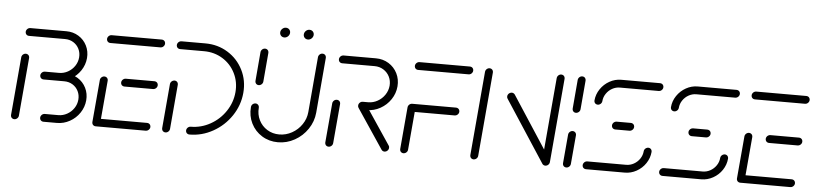

<svg xmlns="http://www.w3.org/2000/svg" viewBox="-41 -863 4589 1080"><g transform="rotate(5 2253.5 -323.0)"><path d="M59.3 0Q53.3 0 48.3 -3Q43.3 -5.9 40.9 -11.1Q38.5 -16.3 38.9 -22.2L67.8 -350.4Q68.1 -356.3 71.7 -361.5Q75.2 -366.7 80.6 -369.6Q85.9 -372.6 91.9 -372.6Q97.8 -372.6 102.8 -369.6Q107.8 -366.7 110.2 -361.5Q112.6 -356.3 112.2 -350.4L83.3 -22.2Q83 -16.3 79.4 -11.1Q75.9 -5.9 70.6 -3Q65.2 0 59.3 0ZM257.8 -281.5H324.4Q362.6 -281.5 393.3 -262.6Q424.1 -243.7 440.2 -211.3Q456.3 -178.9 453 -140.7Q449.6 -102.6 428 -70.2Q406.3 -37.8 372.2 -18.9Q338.1 0 300 0H223.7Q217.8 0 212.8 -3Q207.8 -5.9 205.4 -11.1Q203 -16.3 203.3 -22.2Q203.7 -28.1 207.2 -33.3Q210.7 -38.5 216.1 -41.5Q221.5 -44.4 227.4 -44.4H303.7Q330 -44.4 353.3 -57.4Q376.7 -70.4 391.5 -92.4Q406.3 -114.4 408.5 -140.7Q410.7 -167 399.8 -189.1Q388.9 -211.1 368 -224.1Q347 -237 320.7 -237H254.1ZM183.3 -259.3Q183.7 -265.2 187.2 -270.4Q190.7 -275.6 196.1 -278.5Q201.5 -281.5 207.4 -281.5H287.4Q313.7 -281.5 337 -294.4Q360.4 -307.4 375.2 -329.4Q390 -351.5 392.2 -377.8Q394.4 -404.1 383.5 -426.1Q372.6 -448.1 351.7 -461.1Q330.7 -474.1 304.4 -474.1H100.7Q94.8 -474.1 89.8 -477Q84.8 -480 82.4 -485.2Q80 -490.4 80.4 -496.3Q80.7 -502.2 84.3 -507.4Q87.8 -512.6 93.1 -515.6Q98.5 -518.5 104.4 -518.5H308.1Q346.3 -518.5 377 -499.6Q407.8 -480.7 423.9 -448.3Q440 -415.9 436.7 -377.8Q433.3 -339.6 411.7 -307.2Q390 -274.8 355.9 -255.9Q321.9 -237 283.7 -237H203.7Q197.8 -237 192.8 -240Q187.8 -243 185.4 -248.1Q183 -253.3 183.3 -259.3Z M498.1 -22.2 519.3 -261.5Q519.6 -267.4 523.1 -272.6Q526.7 -277.8 532 -280.7Q537.4 -283.7 543.3 -283.7Q549.3 -283.7 554.3 -280.7Q559.3 -277.8 561.7 -272.6Q564.1 -267.4 563.7 -261.5L542.6 -22.2ZM825.6 -22.2Q825.2 -16.3 821.7 -11.1Q818.1 -5.9 812.8 -3Q807.4 0 801.5 0H518.5Q512.6 0 507.6 -3Q502.6 -5.9 500.2 -11.1Q497.8 -16.3 498.1 -22.2Q498.5 -28.1 502 -33.3Q505.6 -38.5 510.9 -41.5Q516.3 -44.4 522.2 -44.4H805.2Q811.1 -44.4 816.1 -41.5Q821.1 -38.5 823.5 -33.3Q825.9 -28.1 825.6 -22.2ZM640 -259.3Q640.4 -265.2 643.9 -270.4Q647.4 -275.6 652.8 -278.5Q658.1 -281.5 664.1 -281.5H825.9Q831.9 -281.5 836.9 -278.5Q841.9 -275.6 844.3 -270.4Q846.7 -265.2 846.3 -259.3Q845.9 -253.3 842.4 -248.1Q838.9 -243 833.5 -240Q828.1 -237 822.2 -237H660.4Q654.4 -237 649.4 -240Q644.4 -243 642 -248.1Q639.6 -253.3 640 -259.3ZM539.6 -496.3Q540 -502.2 543.5 -507.4Q547 -512.6 552.4 -515.6Q557.8 -518.5 563.7 -518.5H846.7Q852.6 -518.5 857.6 -515.6Q862.6 -512.6 865 -507.4Q867.4 -502.2 867 -496.3Q866.7 -490.4 863.1 -485.2Q859.6 -480 854.3 -477Q848.9 -474.1 843 -474.1H560Q554.1 -474.1 549.1 -477Q544.1 -480 541.7 -485.2Q539.3 -490.4 539.6 -496.3Z M938.5 -295.2Q944.4 -295.2 949.3 -292.2Q954.1 -289.3 956.5 -284.1Q958.9 -278.9 958.5 -273L936.7 -22.2Q936.3 -16.3 932.8 -11.1Q929.3 -5.9 923.9 -3Q918.5 0 912.6 0Q906.7 0 901.7 -3Q896.7 -5.9 894.3 -11.1Q891.9 -16.3 892.2 -22.2L914.1 -273Q914.4 -278.9 918 -284.1Q921.5 -289.3 927 -292.2Q932.6 -295.2 938.5 -295.2ZM1027.4 -22.2Q1027.8 -28.1 1031.3 -33.3Q1034.8 -38.5 1040.2 -41.5Q1045.6 -44.4 1051.5 -44.4Q1109.6 -44.4 1161.7 -73.3Q1213.7 -102.2 1246.9 -151.7Q1280 -201.1 1285.2 -259.3Q1290.4 -317.4 1265.7 -366.9Q1241.1 -416.3 1194.3 -445.2Q1147.4 -474.1 1089.3 -474.1H954.1Q948.1 -474.1 943.1 -477Q938.1 -480 935.7 -485.2Q933.3 -490.4 933.7 -496.3Q934.1 -502.2 937.6 -507.4Q941.1 -512.6 946.5 -515.6Q951.9 -518.5 957.8 -518.5H1093Q1163.3 -518.5 1219.8 -483.5Q1276.3 -448.5 1306.1 -389.1Q1335.9 -329.6 1329.6 -259.3Q1323.3 -188.9 1283.3 -129.4Q1243.3 -70 1180.7 -35Q1118.1 0 1047.8 0Q1041.9 0 1036.9 -3Q1031.9 -5.9 1029.4 -11.1Q1027 -16.3 1027.4 -22.2Z M1411.9 -310.7Q1405.9 -310.7 1401.1 -313.7Q1396.3 -316.7 1393.9 -321.9Q1391.5 -327 1391.9 -333L1405.9 -496.3Q1406.3 -502.2 1409.8 -507.4Q1413.3 -512.6 1418.7 -515.6Q1424.1 -518.5 1430 -518.5Q1435.9 -518.5 1440.9 -515.6Q1445.9 -512.6 1448.3 -507.4Q1450.7 -502.2 1450.4 -496.3L1436.3 -333Q1435.9 -327 1432.4 -321.9Q1428.9 -316.7 1423.3 -313.7Q1417.8 -310.7 1411.9 -310.7ZM1754.4 -518.5Q1760.4 -518.5 1765.4 -515.6Q1770.4 -512.6 1772.8 -507.4Q1775.2 -502.2 1774.8 -496.3L1747.8 -184.4Q1743.3 -134.4 1714.8 -92Q1686.3 -49.6 1641.9 -24.8Q1597.4 0 1547.4 0Q1497.4 0 1457.2 -24.8Q1417 -49.6 1395.9 -92Q1374.8 -134.4 1379.3 -184.4Q1379.6 -190.4 1383 -195.6Q1386.3 -200.7 1391.9 -203.7Q1397.4 -206.7 1403.3 -206.7Q1409.3 -206.7 1414.1 -203.7Q1418.9 -200.7 1421.5 -195.6Q1424.1 -190.4 1423.7 -184.4Q1420.4 -146.3 1436.3 -114.3Q1452.2 -82.2 1482.6 -63.3Q1513 -44.4 1551.1 -44.4Q1588.9 -44.4 1622.8 -63.3Q1656.7 -82.2 1678.3 -114.3Q1700 -146.3 1703.3 -184.4L1730.4 -496.3Q1730.7 -502.2 1734.3 -507.4Q1737.8 -512.6 1743.1 -515.6Q1748.5 -518.5 1754.4 -518.5ZM1640 -618.1Q1641.1 -629.6 1650 -637.8Q1658.9 -645.9 1670.4 -645.9Q1677.8 -645.9 1683.9 -642.2Q1690 -638.5 1693.1 -632Q1696.3 -625.6 1695.6 -618.1Q1694.4 -606.7 1685.6 -598.5Q1676.7 -590.4 1665.2 -590.4Q1657.8 -590.4 1651.7 -594.1Q1645.6 -597.8 1642.4 -604.3Q1639.3 -610.7 1640 -618.1ZM1506.7 -618.1Q1507.8 -629.6 1516.7 -637.8Q1525.6 -645.9 1537 -645.9Q1544.4 -645.9 1550.6 -642.2Q1556.7 -638.5 1559.8 -632Q1563 -625.6 1562.2 -618.1Q1561.1 -606.7 1552.2 -598.5Q1543.3 -590.4 1531.9 -590.4Q1524.4 -590.4 1518.3 -594.1Q1512.2 -597.8 1509.1 -604.3Q1505.9 -610.7 1506.7 -618.1Z M1833.7 0Q1827.8 0 1822.8 -3Q1817.8 -5.9 1815.4 -11.1Q1813 -16.3 1813.3 -22.2L1833 -244.8Q1833.3 -250.7 1836.9 -255.9Q1840.4 -261.1 1845.7 -264.1Q1851.1 -267 1857 -267Q1863 -267 1868 -264.1Q1873 -261.1 1875.4 -255.9Q1877.8 -250.7 1877.4 -244.8L1857.8 -22.2Q1857.4 -16.3 1853.9 -11.1Q1850.4 -5.9 1845 -3Q1839.6 0 1833.7 0ZM2173.3 -22.2Q2173 -16.3 2169.4 -11.1Q2165.9 -5.9 2160.7 -3Q2155.6 0 2149.3 0Q2144.1 0 2139.8 -2.2Q2135.6 -4.4 2132.6 -8.5L1982.6 -232.6Q1980.7 -235.6 1979.8 -238.9Q1978.9 -242.2 1979.3 -245.9Q1979.6 -251.9 1983.1 -257Q1986.7 -262.2 1992 -265.2Q1997.4 -268.1 2003.3 -268.1Q2008.9 -268.1 2013.3 -265.7Q2017.8 -263.3 2020.4 -259.3L2170 -35.9Q2172.2 -33.3 2173 -29.8Q2173.7 -26.3 2173.3 -22.2ZM1979.3 -246.3Q1979.6 -252.2 1983.1 -257.4Q1986.7 -262.6 1992 -265.6Q1997.4 -268.5 2003.3 -268.5H2034.1Q2061.9 -268.5 2086.7 -282.4Q2111.5 -296.3 2127.4 -319.8Q2143.3 -343.3 2145.9 -371.5Q2148.1 -399.3 2136.5 -422.8Q2124.8 -446.3 2102.4 -460.2Q2080 -474.1 2052.2 -474.1H1869.3Q1863.3 -474.1 1858.3 -477Q1853.3 -480 1850.9 -485.2Q1848.5 -490.4 1848.9 -496.3Q1849.3 -502.2 1852.8 -507.4Q1856.3 -512.6 1861.7 -515.6Q1867 -518.5 1873 -518.5H2055.9Q2095.9 -518.5 2128 -498.7Q2160 -478.9 2176.9 -445.2Q2193.7 -411.5 2190.4 -371.5Q2187 -331.5 2164.3 -297.6Q2141.5 -263.7 2105.9 -243.9Q2070.4 -224.1 2030.4 -224.1H1999.6Q1993.7 -224.1 1988.7 -227Q1983.7 -230 1981.3 -235.2Q1978.9 -240.4 1979.3 -246.3Z M2301.5 -259.3 2280.7 -22.2Q2280.4 -16.3 2276.9 -11.1Q2273.3 -5.9 2268 -3Q2262.6 0 2256.7 0Q2250.7 0 2245.7 -3Q2240.7 -5.9 2238.3 -11.1Q2235.9 -16.3 2236.3 -22.2L2257 -259.3ZM2549.3 -259.3Q2548.9 -253.3 2545.4 -248.1Q2541.9 -243 2536.5 -240Q2531.1 -237 2525.2 -237H2277.4Q2271.5 -237 2266.5 -240Q2261.5 -243 2259.1 -248.1Q2256.7 -253.3 2257 -259.3Q2257.4 -265.2 2260.9 -270.4Q2264.4 -275.6 2269.8 -278.5Q2275.2 -281.5 2281.1 -281.5H2528.9Q2534.8 -281.5 2539.8 -278.5Q2544.8 -275.6 2547.2 -270.4Q2549.6 -265.2 2549.3 -259.3ZM2277.8 -496.3Q2278.1 -502.2 2281.7 -507.4Q2285.2 -512.6 2290.6 -515.6Q2295.9 -518.5 2301.9 -518.5H2586.7Q2592.6 -518.5 2597.6 -515.6Q2602.6 -512.6 2605 -507.4Q2607.4 -502.2 2607 -496.3Q2606.7 -490.4 2603.1 -485.2Q2599.6 -480 2594.3 -477Q2588.9 -474.1 2583 -474.1H2298.1Q2292.2 -474.1 2287.2 -477Q2282.2 -480 2279.8 -485.2Q2277.4 -490.4 2277.8 -496.3Z M2652.6 0Q2646.7 0 2641.7 -3Q2636.7 -5.9 2634.3 -11.1Q2631.9 -16.3 2632.2 -22.2L2673.7 -496.3Q2674.1 -502.2 2677.6 -507.4Q2681.1 -512.6 2686.5 -515.6Q2691.9 -518.5 2697.8 -518.5Q2703.7 -518.5 2708.7 -515.6Q2713.7 -512.6 2716.1 -507.4Q2718.5 -502.2 2718.1 -496.3L2676.7 -22.2Q2676.3 -16.3 2672.8 -11.1Q2669.3 -5.9 2663.9 -3Q2658.5 0 2652.6 0ZM2810 -370.4Q2810.4 -376.3 2813.9 -381.5Q2817.4 -386.7 2823 -389.6Q2828.5 -392.6 2834.4 -392.6Q2839.6 -392.6 2844.1 -390.2Q2848.5 -387.8 2851.5 -383.7L3078.9 -34.4L3041.1 -7.8L2813.3 -357Q2809.3 -362.6 2810 -370.4ZM3057.4 0Q3051.5 0 3046.5 -3Q3041.5 -5.9 3039.1 -11.1Q3036.7 -16.3 3037 -22.2L3078.5 -496.3Q3078.9 -502.2 3082.4 -507.4Q3085.9 -512.6 3091.3 -515.6Q3096.7 -518.5 3102.6 -518.5Q3108.5 -518.5 3113.5 -515.6Q3118.5 -512.6 3120.9 -507.4Q3123.3 -502.2 3123 -496.3L3081.5 -22.2Q3081.1 -16.3 3077.6 -11.1Q3074.1 -5.9 3068.7 -3Q3063.3 0 3057.4 0Z M3175.9 0Q3170 0 3165 -3Q3160 -5.9 3157.6 -11.1Q3155.2 -16.3 3155.6 -22.2L3170 -185.2Q3170.4 -191.1 3173.9 -196.3Q3177.4 -201.5 3182.8 -204.4Q3188.1 -207.4 3194.1 -207.4Q3200 -207.4 3205 -204.4Q3210 -201.5 3212.4 -196.3Q3214.8 -191.1 3214.4 -185.2L3200 -22.2Q3199.6 -16.3 3196.1 -11.1Q3192.6 -5.9 3187.2 -3Q3181.9 0 3175.9 0ZM3203 -311.1Q3197 -311.1 3192.2 -314.1Q3187.4 -317 3185 -322.2Q3182.6 -327.4 3183 -333.3L3197 -496.3Q3197.4 -502.2 3200.9 -507.4Q3204.4 -512.6 3209.8 -515.6Q3215.2 -518.5 3221.1 -518.5Q3227 -518.5 3232 -515.6Q3237 -512.6 3239.4 -507.4Q3241.9 -502.2 3241.5 -496.3L3227.4 -333.3Q3227 -327.4 3223.5 -322.2Q3220 -317 3214.4 -314.1Q3208.9 -311.1 3203 -311.1Z M3626.3 -151.1Q3632.2 -151.1 3637 -148.1Q3641.9 -145.2 3644.3 -140Q3646.7 -134.8 3646.3 -128.9Q3643.3 -94.1 3623.5 -64.4Q3603.7 -34.8 3572.4 -17.4Q3541.1 0 3506.3 0H3287Q3281.1 0 3276.1 -3Q3271.1 -5.9 3268.7 -11.1Q3266.3 -16.3 3266.7 -22.2Q3267 -28.1 3270.6 -33.3Q3274.1 -38.5 3279.4 -41.5Q3284.8 -44.4 3290.7 -44.4H3510Q3533 -44.4 3553.3 -55.7Q3573.7 -67 3586.9 -86.5Q3600 -105.9 3601.9 -128.9Q3602.2 -134.8 3605.7 -140Q3609.3 -145.2 3614.8 -148.1Q3620.4 -151.1 3626.3 -151.1ZM3536.3 -259.3Q3535.9 -253.3 3532.4 -248.1Q3528.9 -243 3523.5 -240Q3518.1 -237 3512.2 -237H3431.9Q3425.9 -237 3420.9 -240Q3415.9 -243 3413.5 -248.1Q3411.1 -253.3 3411.5 -259.3Q3411.9 -265.2 3415.4 -270.4Q3418.9 -275.6 3424.3 -278.5Q3429.6 -281.5 3435.6 -281.5H3515.9Q3521.9 -281.5 3526.9 -278.5Q3531.9 -275.6 3534.3 -270.4Q3536.7 -265.2 3536.3 -259.3ZM3321.5 -367.4Q3315.6 -367.4 3310.6 -370.4Q3305.6 -373.3 3303.1 -378.5Q3300.7 -383.7 3301.1 -389.6Q3304.1 -424.4 3324.1 -454.1Q3344.1 -483.7 3375.2 -501.1Q3406.3 -518.5 3441.1 -518.5H3660.4Q3666.3 -518.5 3671.3 -515.6Q3676.3 -512.6 3678.7 -507.4Q3681.1 -502.2 3680.7 -496.3Q3680.4 -490.4 3676.9 -485.2Q3673.3 -480 3668 -477Q3662.6 -474.1 3656.7 -474.1H3437.4Q3414.4 -474.1 3394.1 -462.8Q3373.7 -451.5 3360.6 -432Q3347.4 -412.6 3345.6 -389.6Q3345.2 -383.7 3341.7 -378.5Q3338.1 -373.3 3332.8 -370.4Q3327.4 -367.4 3321.5 -367.4Z M4058.1 -151.1Q4064.1 -151.1 4068.9 -148.1Q4073.7 -145.2 4076.1 -140Q4078.5 -134.8 4078.1 -128.9Q4075.2 -94.1 4055.4 -64.4Q4035.6 -34.8 4004.3 -17.4Q3973 0 3938.1 0H3718.9Q3713 0 3708 -3Q3703 -5.9 3700.6 -11.1Q3698.1 -16.3 3698.5 -22.2Q3698.9 -28.1 3702.4 -33.3Q3705.9 -38.5 3711.3 -41.5Q3716.7 -44.4 3722.6 -44.4H3941.9Q3964.8 -44.4 3985.2 -55.7Q4005.6 -67 4018.7 -86.5Q4031.9 -105.9 4033.7 -128.9Q4034.1 -134.8 4037.6 -140Q4041.1 -145.2 4046.7 -148.1Q4052.2 -151.1 4058.1 -151.1ZM3968.1 -259.3Q3967.8 -253.3 3964.3 -248.1Q3960.7 -243 3955.4 -240Q3950 -237 3944.1 -237H3863.7Q3857.8 -237 3852.8 -240Q3847.8 -243 3845.4 -248.1Q3843 -253.3 3843.3 -259.3Q3843.7 -265.2 3847.2 -270.4Q3850.7 -275.6 3856.1 -278.5Q3861.5 -281.5 3867.4 -281.5H3947.8Q3953.7 -281.5 3958.7 -278.5Q3963.7 -275.6 3966.1 -270.4Q3968.5 -265.2 3968.1 -259.3ZM3753.3 -367.4Q3747.4 -367.4 3742.4 -370.4Q3737.4 -373.3 3735 -378.5Q3732.6 -383.7 3733 -389.6Q3735.9 -424.4 3755.9 -454.1Q3775.9 -483.7 3807 -501.1Q3838.1 -518.5 3873 -518.5H4092.2Q4098.1 -518.5 4103.1 -515.6Q4108.1 -512.6 4110.6 -507.4Q4113 -502.2 4112.6 -496.3Q4112.2 -490.4 4108.7 -485.2Q4105.2 -480 4099.8 -477Q4094.4 -474.1 4088.5 -474.1H3869.3Q3846.3 -474.1 3825.9 -462.8Q3805.6 -451.5 3792.4 -432Q3779.3 -412.6 3777.4 -389.6Q3777 -383.7 3773.5 -378.5Q3770 -373.3 3764.6 -370.4Q3759.3 -367.4 3753.3 -367.4Z M4137.8 -22.2 4158.9 -261.5Q4159.3 -267.4 4162.8 -272.6Q4166.3 -277.8 4171.7 -280.7Q4177 -283.7 4183 -283.7Q4188.9 -283.7 4193.9 -280.7Q4198.9 -277.8 4201.3 -272.6Q4203.7 -267.4 4203.3 -261.5L4182.2 -22.2ZM4465.2 -22.2Q4464.8 -16.3 4461.3 -11.1Q4457.8 -5.9 4452.4 -3Q4447 0 4441.1 0H4158.1Q4152.2 0 4147.2 -3Q4142.2 -5.9 4139.8 -11.1Q4137.4 -16.3 4137.8 -22.2Q4138.1 -28.1 4141.7 -33.3Q4145.2 -38.5 4150.6 -41.5Q4155.9 -44.4 4161.9 -44.4H4444.8Q4450.7 -44.4 4455.7 -41.5Q4460.7 -38.5 4463.1 -33.3Q4465.6 -28.1 4465.2 -22.2ZM4279.6 -259.3Q4280 -265.2 4283.5 -270.4Q4287 -275.6 4292.4 -278.5Q4297.8 -281.5 4303.7 -281.5H4465.6Q4471.5 -281.5 4476.5 -278.5Q4481.5 -275.6 4483.9 -270.4Q4486.3 -265.2 4485.9 -259.3Q4485.6 -253.3 4482 -248.1Q4478.5 -243 4473.1 -240Q4467.8 -237 4461.9 -237H4300Q4294.1 -237 4289.1 -240Q4284.1 -243 4281.7 -248.1Q4279.3 -253.3 4279.6 -259.3ZM4179.3 -496.3Q4179.6 -502.2 4183.1 -507.4Q4186.7 -512.6 4192 -515.6Q4197.4 -518.5 4203.3 -518.5H4486.3Q4492.2 -518.5 4497.2 -515.6Q4502.2 -512.6 4504.6 -507.4Q4507 -502.2 4506.7 -496.3Q4506.3 -490.4 4502.8 -485.2Q4499.3 -480 4493.9 -477Q4488.5 -474.1 4482.6 -474.1H4199.6Q4193.7 -474.1 4188.7 -477Q4183.7 -480 4181.3 -485.2Q4178.9 -490.4 4179.3 -496.3Z"/></g></svg>

Font: 26F Galaxy Sans Oblique
Style: Regular
Weight: 400
Italic angle: -5°
Designer: C₂₉H₂₅N₃O₅
Version: Version 1.200;FEAKit 1.0